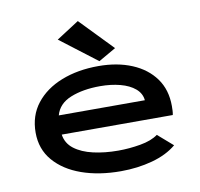

<svg xmlns="http://www.w3.org/2000/svg" viewBox="-79 -776 907 870"><g transform="rotate(-10 375.0 -341.0)"><path d="M409 11Q308 11 229 -17Q150 -45 104 -98.5Q58 -152 58 -228Q58 -306 101.5 -361.5Q145 -417 220 -446.5Q295 -476 390 -476Q477 -476 544 -448Q611 -420 649 -367.5Q687 -315 687 -240Q687 -231 686.5 -219.5Q686 -208 684 -199H173Q179 -158 212.5 -132.5Q246 -107 298.5 -95Q351 -83 413 -83Q464 -83 515.5 -92Q567 -101 597 -123L666 -63Q622 -26 554 -7.5Q486 11 409 11ZM175 -287H571Q568 -319 542 -341Q516 -363 474 -374Q432 -385 382 -385Q303 -385 246 -362Q189 -339 175 -287ZM399 -497 230 -626 334 -693 479 -543Z"/></g></svg>

Font: Inconsolata ExtraExpanded
Style: Bold
Weight: 700
Width: 8
Monospace: yes
Designer: Raph Levien, Cyreal, Brenton Simpson
Foundry: Raph Levien, Cyreal, Google
Version: Version 3.100; ttfautohint (v1.8.4.7-5d5b)